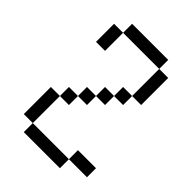

<svg xmlns="http://www.w3.org/2000/svg" viewBox="-220 -720 940 940"><g transform="rotate(45 250.0 -250.0)"><path d="M500 62.5V0H375V62.5H125V125H375V62.5ZM125 62.5V-125H62.5V62.5ZM125 -125H187.5V-187.5H125ZM187.5 -187.5H250V-250H187.5ZM250 -250H312.5V-312.5H250ZM312.5 -312.5H375V-375H312.5ZM375 -375H437.5V-562.5H375ZM62.5 -562.5Q62.5 -562.5 62.5 -437.5H125Q125 -437.5 125 -562.5ZM125 -562.5H375V-625H125Z"/></g></svg>

Font: CalcUnifontExMono
Style: Regular
Weight: 500
Version: Version 15.0.06